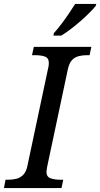

<svg xmlns="http://www.w3.org/2000/svg" viewBox="-41 -951 507 971"><path d="M-21 0 -13 -42H0Q23 -42 42.5 -47Q62 -52 77 -67.5Q92 -83 98 -114L202 -604Q204 -610 205 -619Q206 -628 206 -632Q206 -658 186 -665Q166 -672 134 -672H121L130 -714H421L412 -672H399Q377 -672 357 -667Q337 -662 323 -647Q309 -632 302 -600L198 -110Q197 -104 195.5 -95.5Q194 -87 194 -82Q194 -57 214.5 -49.5Q235 -42 266 -42H279L270 0ZM229 -771 232 -784Q250 -804 269 -829Q288 -854 306 -880.5Q324 -907 339 -931H446L443 -921Q431 -906 411 -886Q391 -866 366.5 -844.5Q342 -823 317 -804Q292 -785 269 -771Z"/></svg>

Font: Noto Serif
Style: Italic
Weight: 400
Italic angle: -12°
Designer: Monotype Design Team
Foundry: Monotype Imaging Inc.
Version: Version 2.013